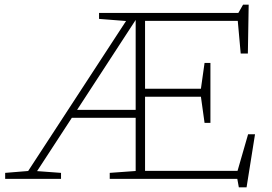

<svg xmlns="http://www.w3.org/2000/svg" viewBox="-20 -762 1157 818"><path d="M447.5 0V-25.5L558 -33.5V-260H286L138 -33L240 -25.5V0H2V-25.5L100 -33.5L517 -672.5L402 -681.5V-707H995.5L1015.5 -742H1039.5L1036 -534H1005.5L993 -673H598V-384H836L851.5 -494H876.5V-238.5H851.5L836 -350H598V-34H992L1037 -190H1066.5L1030.5 36H997.5L991 0ZM308.5 -294H558V-677Z"/></svg>

Font: Newsreader Caption ExtraLight
Style: Regular
Weight: 275
Designer: Hugues Gentile
Foundry: Production Type
Version: Version 1.001